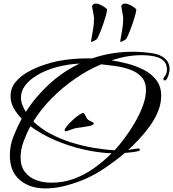

<svg xmlns="http://www.w3.org/2000/svg" viewBox="-20 -1012 967 1072"><path d="M234 40Q146 40 90.5 -7Q35 -54 35 -145Q35 -200 55.5 -251.5Q76 -303 101 -349Q76 -375 57.5 -406.5Q39 -438 39 -475Q39 -520 66.5 -553.5Q94 -587 136 -610.5Q178 -634 223 -649Q268 -664 303 -671Q383 -686 463 -686H495Q549 -705 606 -714Q663 -723 720 -723Q750 -723 780.5 -720.5Q811 -718 840 -713Q875 -707 901 -685Q927 -663 927 -624Q927 -617 923.5 -602.5Q920 -588 914 -575.5Q908 -563 900 -563Q892 -563 892 -571Q892 -576 902 -589Q912 -602 912 -624Q912 -651 898 -667.5Q884 -684 862 -691.5Q840 -699 816 -701.5Q792 -704 772 -704Q729 -704 686.5 -696.5Q644 -689 603 -675Q644 -669 692 -656.5Q740 -644 783 -622Q826 -600 853 -564.5Q880 -529 880 -477Q880 -434 863 -391.5Q846 -349 818 -310Q790 -271 758 -236.5Q726 -202 696 -175Q707 -176 726 -179.5Q745 -183 752 -183Q761 -183 761 -176Q761 -171 755 -169Q736 -164 716.5 -162Q697 -160 677 -158Q627 -115 563 -72Q499 -29 437 -5Q390 14 337.5 27Q285 40 234 40ZM124 -387Q179 -473 255.5 -543Q332 -613 425 -657Q394 -656 362.5 -651Q331 -646 299 -638Q270 -631 235.5 -616.5Q201 -602 169.5 -580.5Q138 -559 117.5 -530.5Q97 -502 97 -466Q97 -445 105.5 -424.5Q114 -404 124 -387ZM620 -173Q647 -202 677 -242.5Q707 -283 734 -329.5Q761 -376 778 -422.5Q795 -469 795 -509Q795 -556 769.5 -583Q744 -610 704.5 -624Q665 -638 622 -643.5Q579 -649 545 -653Q471 -622 400 -573Q329 -524 269 -463.5Q209 -403 166 -334Q206 -295 261 -265.5Q316 -236 378.5 -216.5Q441 -197 503 -186.5Q565 -176 620 -173ZM347 -279Q341 -279 341 -285Q341 -293 354 -308.5Q367 -324 385 -341Q403 -358 420 -369.5Q437 -381 445 -381Q449 -381 452 -375Q457 -367 460.5 -359.5Q464 -352 471 -344Q476 -340 490 -333.5Q504 -327 504 -323Q504 -320 501 -318Q498 -316 496 -314Q492 -311 474 -307.5Q456 -304 437.5 -301.5Q419 -299 412 -298Q396 -296 382.5 -290.5Q369 -285 354 -280Q352 -279 347 -279ZM267 8Q334 8 393.5 -14Q453 -36 505.5 -73.5Q558 -111 603 -156Q528 -159 446.5 -177.5Q365 -196 288 -229Q211 -262 150 -307Q129 -269 112 -223Q95 -177 95 -133Q95 -83 119.5 -51.5Q144 -20 183 -6Q222 8 267 8ZM658 -779Q657 -779 653.5 -779Q650 -779 651 -781Q658 -822 663 -850Q668 -878 668 -913Q668 -917 665 -932.5Q662 -948 659.5 -962.5Q657 -977 657 -978Q660 -986 667 -990Q673 -992 678 -992Q686 -992 694.5 -989Q703 -986 709 -983Q717 -979 725.5 -973Q734 -967 741 -960Q741 -950 735.5 -929.5Q730 -909 721.5 -884Q713 -859 704.5 -837.5Q696 -816 690 -804Q686 -794 677.5 -789Q669 -784 658 -779ZM495 -779Q494 -779 490.5 -779Q487 -779 488 -781Q495 -822 500 -850Q505 -878 505 -913Q505 -917 502 -932.5Q499 -948 496.5 -962.5Q494 -977 494 -978Q497 -986 504 -990Q510 -992 515 -992Q523 -992 531.5 -989Q540 -986 546 -983Q554 -979 562.5 -973Q571 -967 578 -960Q578 -950 572.5 -929.5Q567 -909 558.5 -884Q550 -859 541.5 -837.5Q533 -816 527 -804Q523 -794 514.5 -789Q506 -784 495 -779Z"/></svg>

Font: My Soul
Style: Regular
Weight: 400
Designer: Robert E. Leuschke
Foundry: Robert E. Leuschke
Version: Version 1.010; ttfautohint (v1.8.4.7-5d5b)